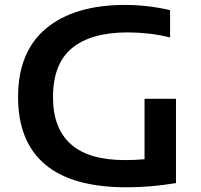

<svg xmlns="http://www.w3.org/2000/svg" viewBox="-20 -770 835 797"><path d="M506 7.5Q280 7.5 167.5 -87.2Q55 -182 55 -367.5Q55 -555.5 172 -652.5Q289 -749.5 499.5 -749.5Q592 -749.5 686 -728V-614.5Q638.5 -626 595 -630.8Q551.5 -635.5 510 -635.5Q359 -635.5 279.5 -570.8Q200 -506 200 -366.5Q200 -238 273.8 -171.8Q347.5 -105.5 499 -105.5Q540 -105.5 580 -109V-360H710.5V-10Q655 -1 606.5 3.2Q558 7.5 506 7.5Z"/></svg>

Font: Encode Sans Expanded SemiBold
Style: Regular
Weight: 600
Width: 7
Designer: Multiple Designers
Foundry: Impallari Type
Version: Version 3.000; ttfautohint (v1.8.3) -l 8 -r 50 -G 200 -x 14 